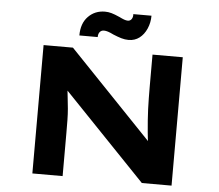

<svg xmlns="http://www.w3.org/2000/svg" viewBox="-59 -977 1188 1043"><g transform="rotate(5 534.5 -455.0)"><path d="M155 0V-700H315L794 -200L769 -205Q763 -242 760 -276Q757 -310 754.5 -341.5Q752 -373 751 -403Q750 -433 749.5 -464Q749 -495 749 -527V-700H914V0H752L257 -516L300 -509Q304 -487 306 -465Q308 -443 311 -419Q314 -395 316.5 -367Q319 -339 319.5 -306Q320 -273 320 -234V0ZM612 -768Q592 -768 572 -774Q552 -780 528 -790Q510 -799 497.5 -803Q485 -807 475 -807Q461 -807 452.5 -797Q444 -787 444 -769H344Q344 -835 380.5 -872.5Q417 -910 472 -910Q490 -910 507.5 -905Q525 -900 552 -888Q568 -880 579 -876Q590 -872 599 -872Q612 -872 619.5 -882.5Q627 -893 626 -910H725Q725 -872 710.5 -839Q696 -806 671 -787Q646 -768 612 -768Z"/></g></svg>

Font: Lexend Tera
Style: Bold
Weight: 700
Designer: Bonnie Shaver-Troup, Thomas Jockin
Foundry: Lexend
Version: Version 1.007